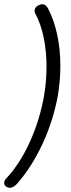

<svg xmlns="http://www.w3.org/2000/svg" viewBox="-29 -763 337 916"><path d="M-9 110Q-9 98 1 88Q65 20 112.5 -84Q160 -188 181 -305Q193 -376 193 -444Q193 -518 179.5 -583.5Q166 -649 139 -699Q136 -705 136 -712Q136 -729 155 -738Q167 -743 173 -743Q189 -743 200 -723Q229 -667 244 -597Q259 -527 259 -449Q259 -379 247 -307Q225 -187 174 -77Q123 33 53 113Q35 133 17 133Q10 133 3 129Q-9 122 -9 110Z"/></svg>

Font: Kodchasan Light
Style: Italic
Weight: 300
Italic angle: -10°
Version: Version 1.000; ttfautohint (v1.6)